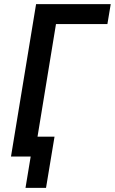

<svg xmlns="http://www.w3.org/2000/svg" viewBox="-20 -755 554 926"><path d="M103 151 128 0H33L154 -735H514L498 -639H250L161 -96H243L202 151Z"/></svg>

Font: Iosevka Term Curly Oblique
Style: Bold
Weight: 700
Italic angle: -9°
Designer: Belleve Invis
Foundry: Belleve Invis
Version: Version 32.3.0